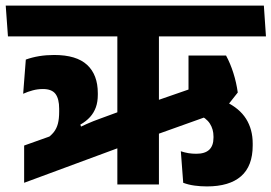

<svg xmlns="http://www.w3.org/2000/svg" viewBox="-44 -661 972 688"><path d="M909 -530.5 901.5 -641H-23.5L-15.5 -530.5ZM706 -366 495.5 -293 496 -171.5 750.5 -262.5ZM766 -462H631.5V-256L761 -270L808 -329.5Q803 -365.5 792.2 -399.5Q781.5 -433.5 766 -462ZM612.5 -6Q631 1 652.8 4Q674.5 7 697.5 7Q778 7 819.8 -29.5Q861.5 -66 861.5 -139.5V-147Q861.5 -197.5 837.8 -235.2Q814 -273 764.5 -296.5L665 -251.5Q695 -238.5 708 -218.2Q721 -198 721 -172V-167.5Q721 -139 705.8 -124.5Q690.5 -110 659.5 -110Q644.5 -110 631 -112.2Q617.5 -114.5 604 -119ZM525.5 0V-564H376.5V0ZM403.5 -139.5V-268.5L315 -236Q291 -227.5 266.8 -216.8Q242.5 -206 218 -193.5L209.5 -199L42.5 -139.5V-6ZM251 -193 244 -214.5Q265 -226.5 278.8 -241.8Q292.5 -257 299.5 -276.5Q306.5 -296 306.5 -321.5V-327Q306.5 -393 268.2 -428.5Q230 -464 150 -464Q122 -464 96.2 -459.8Q70.5 -455.5 48.5 -447.5L39 -325Q55.5 -332.5 73.2 -337.2Q91 -342 110 -342Q141.5 -342 154.8 -324.5Q168 -307 168 -271.5V-260.5Q168 -235.5 163.5 -218Q159 -200.5 148.5 -187.2Q138 -174 120 -162Z"/></svg>

Font: Anek Devanagari Medium
Style: Bold
Weight: 700
Version: Version 1.003